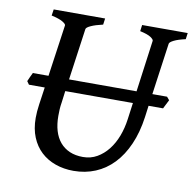

<svg xmlns="http://www.w3.org/2000/svg" viewBox="-73 -689 784 778"><g transform="rotate(10 319.0 -300.0)"><path d="M306.6 -46.9Q338.4 -46.9 364.3 -61.8Q390.1 -76.7 409.7 -101.6Q429.2 -126.5 441.7 -159.4Q454.1 -192.4 459 -229L468.3 -297.4H189.9L183.6 -249Q181.2 -234.9 180.4 -220.7Q179.7 -206.5 179.7 -193.8Q179.7 -159.7 187.7 -132.6Q195.8 -105.5 211.9 -86.4Q228 -67.4 251.7 -57.1Q275.4 -46.9 306.6 -46.9ZM634.3 -589.4Q603.5 -582.5 586.9 -574.2Q570.3 -565.9 569.3 -559.1L539.6 -346.7H600.1L610.8 -334L592.3 -297.4H532.7L526.4 -250Q517.6 -186 495.8 -136.5Q474.1 -86.9 441.9 -53.2Q409.7 -19.5 368.2 -2.2Q326.7 15.1 278.3 15.1Q238.3 15.1 203.9 2.9Q169.4 -9.3 144.3 -32.7Q119.1 -56.2 105 -90.6Q90.8 -125 90.8 -169.9Q90.8 -195.8 95.2 -226.1L105.5 -297.4H40.5L31.2 -310.5Q34.2 -317.9 39.1 -328.4Q43.9 -338.9 47.9 -346.7H112.3L142.6 -559.1Q143.6 -564.9 128.9 -573.7Q114.3 -582.5 82.5 -589.4L86.4 -615.2H297.9L294.4 -589.4Q263.7 -582.5 245.6 -574.2Q227.5 -565.9 226.6 -559.1L196.8 -346.7H474.6L503.4 -559.1Q504.4 -564.9 491.5 -573.7Q478.5 -582.5 446.8 -589.4L450.2 -615.2H637.7Z"/></g></svg>

Font: Gentium Book Basic
Style: Italic
Weight: 400
Italic angle: -8°
Designer: J. Victor Gaultney and Annie Olsen
Foundry: SIL International
Version: Version 1.102; 2013; Maintenance release